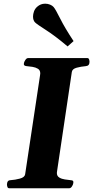

<svg xmlns="http://www.w3.org/2000/svg" viewBox="-20 -1002 497 1022"><path d="M17.1 -20Q17.1 -29.8 21.2 -36.1Q25.4 -42.5 36.1 -43Q60.1 -44.4 85.7 -51.3Q111.3 -58.1 113.8 -74.2L193.4 -602.5Q194.3 -608.4 194.3 -611.3Q194.3 -628.4 181.9 -636Q169.4 -643.6 152.6 -646.2Q135.7 -648.9 122.1 -649.9Q106.9 -651.4 106.9 -660.2Q106.9 -661.6 107.2 -663.8Q107.4 -666 107.9 -668Q108.9 -673.3 115.2 -683.1Q121.6 -692.9 129.9 -692.9H444.8Q451.7 -692.9 454.1 -686Q456.5 -679.2 456.5 -672.9Q456.5 -651.4 436.5 -649.9Q411.6 -647.9 388.2 -641.6Q364.7 -635.3 362.3 -618.7L283.7 -90.3Q282.7 -83.5 282.7 -81.5Q282.7 -64.9 295.4 -57.1Q308.1 -49.3 325.2 -46.9Q342.3 -44.4 355.5 -43Q363.3 -42.5 366.9 -40.5Q370.6 -38.6 370.6 -32.2Q370.6 -30.8 369.6 -24.9Q369.1 -19.5 363 -9.8Q356.9 0 348.6 0H28.8Q22 0 19.5 -6.8Q17.1 -13.7 17.1 -20ZM339.8 -754.9Q273.4 -811 225.1 -841.8Q176.8 -872.6 166.5 -882.8Q155.8 -893.6 155.8 -914.1Q155.8 -926.8 160.9 -941.2Q166 -955.6 178.2 -966.3Q196.3 -982.4 220.2 -982.4Q234.4 -982.4 246.6 -977.3Q258.8 -972.2 265.1 -964.8Q274.9 -954.1 300.3 -903.3Q325.7 -852.5 371.6 -783.2Z"/></svg>

Font: Gelasio
Style: Italic
Weight: 400
Italic angle: -8.5°
Designer: Eben Sorkin
Foundry: Eben Sorkin
Version: Version 1.008